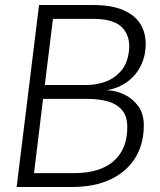

<svg xmlns="http://www.w3.org/2000/svg" viewBox="-20 -747 640 767"><path d="M46.5 0 136 -727H350Q425.5 -727 472.2 -706.8Q519 -686.5 540.5 -651.5Q562 -616.5 562 -572Q562 -524.5 543 -485.5Q524 -446.5 489.2 -420.8Q454.5 -395 406 -386.5Q440.5 -386 474.8 -370.2Q509 -354.5 531.8 -323.8Q554.5 -293 554.5 -247Q554.5 -171 519.8 -115.5Q485 -60 420.8 -30Q356.5 0 268.5 0ZM116 -55.5H277.5Q379 -55.5 433.8 -103.2Q488.5 -151 488.5 -239Q488.5 -282.5 467.8 -307Q447 -331.5 411 -341.8Q375 -352 329 -352H152ZM159 -407.5H327Q363 -407.5 399.2 -420Q435.5 -432.5 462 -461.8Q488.5 -491 495 -541.5Q502.5 -599 469.8 -635.2Q437 -671.5 354.5 -671.5H191.5Z"/></svg>

Font: Spline Sans Mono Light
Style: Italic
Weight: 300
Italic angle: -4°
Monospace: yes
Version: Version 1.004